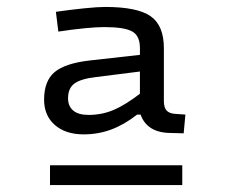

<svg xmlns="http://www.w3.org/2000/svg" viewBox="-20 -712 654 553"><path d="M452 -573V-421Q452 -402 460 -393.5Q468 -385 485 -384L514 -382L509 -328L473 -329Q438 -329 416 -342.5Q394 -356 385 -382H375Q338 -353 300.5 -339Q263 -325 221 -325Q169 -325 138 -352Q107 -379 107 -425Q107 -479 137.5 -504.5Q168 -530 240 -538L383 -554V-574Q383 -609 360.5 -621.5Q338 -634 280 -634Q258 -634 222.5 -630.5Q187 -627 148 -621L141 -678Q183 -684 222 -688Q261 -692 283 -692Q375 -692 413.5 -665.5Q452 -639 452 -573ZM176 -429Q176 -406 191 -393.5Q206 -381 235 -381Q273 -381 306.5 -395Q340 -409 383 -442V-506L256 -490Q213 -485 194.5 -471.5Q176 -458 176 -429ZM124 -179V-236H505V-179Z"/></svg>

Font: Intel One Mono
Style: Regular
Weight: 400
Monospace: yes
Designer: Fred Shallcrass
Foundry: Frere-Jones Type LLC
Version: Version 1.400;hotconv 1.1.0;makeotfexe 2.6.0;FJTRelease1.4